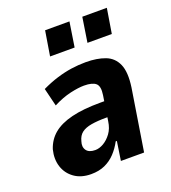

<svg xmlns="http://www.w3.org/2000/svg" viewBox="-135 -829 838 941"><g transform="rotate(-20 284.0 -359.0)"><path d="M180 11Q128 11 93 -14Q58 -39 45 -79.5Q32 -120 44 -168Q59 -214 94.5 -243.5Q130 -273 190.5 -288Q251 -303 340 -303H383L372 -224H342Q297 -224 265 -218.5Q233 -213 214.5 -199Q196 -185 189 -157Q180 -130 193 -111.5Q206 -93 239 -93Q260 -93 282.5 -106Q305 -119 323 -143.5Q341 -168 346 -204L366 -333Q373 -378 355 -393.5Q337 -409 294 -409Q265 -409 222.5 -399.5Q180 -390 131 -365L108 -459Q150 -479 189 -491Q228 -503 265.5 -508.5Q303 -514 341 -514Q400 -514 442 -498Q484 -482 502.5 -440Q521 -398 510 -321L459 0H338L353 -99H347Q330 -67 306.5 -42Q283 -17 252 -3Q221 11 180 11ZM382 -600 402 -729H530L509 -600ZM187 -600 208 -729H335L315 -600Z"/></g></svg>

Font: Nunito Sans 7pt Condensed ExtraBold
Style: Italic
Weight: 800
Width: 3
Italic angle: -9°
Designer: Vernon Adams
Foundry: Vernon Adams
Version: Version 3.101;gftools[0.9.27]